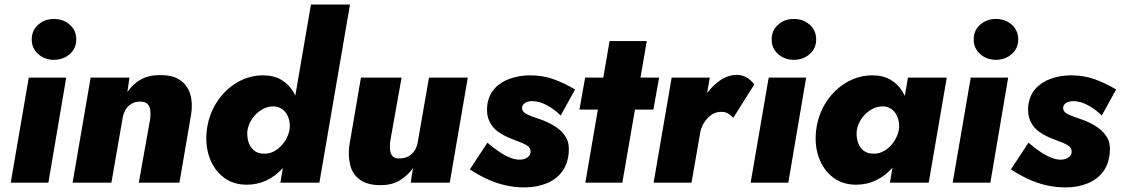

<svg xmlns="http://www.w3.org/2000/svg" viewBox="-20 -800 4909 841"><path d="M119 -627Q119 -588 147.5 -563Q176 -538 216 -538Q257 -538 285.5 -563Q314 -588 314 -627Q314 -667 285.5 -692Q257 -717 216 -717Q176 -717 147.5 -692Q119 -667 119 -627ZM106 -460 27 0H192L270 -460Z M638 -280 588 0H766L817 -298Q825 -348 813.5 -387Q802 -426 769 -449Q736 -472 679 -471Q630 -471 595.5 -451Q561 -431 538 -397L547 -460H377L298 0H468L517 -282Q521 -305 531 -321Q541 -337 557 -346Q573 -355 594 -355Q617 -355 627 -343.5Q637 -332 638.5 -315.5Q640 -299 638 -280Z M1342 -780 1208 0H1379L1513 -780ZM886 -231Q878 -165 897.5 -110.5Q917 -56 959 -23.5Q1001 9 1061 9Q1107 9 1146.5 -9.5Q1186 -28 1216 -61Q1246 -94 1266 -137.5Q1286 -181 1292 -230Q1298 -277 1291.5 -320.5Q1285 -364 1265 -397.5Q1245 -431 1212 -450.5Q1179 -470 1132 -470Q1072 -470 1019 -439Q966 -408 930.5 -354Q895 -300 886 -231ZM1064 -230Q1069 -258 1086 -282Q1103 -306 1128 -320.5Q1153 -335 1180 -334Q1198 -333 1212 -324.5Q1226 -316 1235 -301.5Q1244 -287 1247.5 -269Q1251 -251 1248 -231Q1244 -210 1233.5 -191Q1223 -172 1207.5 -157Q1192 -142 1173.5 -134Q1155 -126 1135 -127Q1109 -127 1091.5 -142Q1074 -157 1067.5 -181Q1061 -205 1064 -230Z M1689 -180 1739 -460H1561L1510 -162Q1504 -112 1515 -73Q1526 -34 1558.5 -11.5Q1591 11 1647 11Q1697 11 1731.5 -10Q1766 -31 1789 -64L1779 0H1950L2029 -460H1859L1810 -178Q1806 -154 1794.5 -138Q1783 -122 1766.5 -114Q1750 -106 1728 -106Q1707 -106 1698.5 -117Q1690 -128 1688.5 -145Q1687 -162 1689 -180Z M2115 -175 2038 -58Q2073 -35 2111 -17Q2149 1 2191 11Q2233 21 2281 21Q2333 20 2374.5 3Q2416 -14 2441.5 -47.5Q2467 -81 2471 -131Q2475 -170 2460 -196.5Q2445 -223 2419 -241Q2393 -259 2361 -272Q2337 -281 2314.5 -288.5Q2292 -296 2278.5 -305.5Q2265 -315 2267 -331Q2269 -343 2281.5 -350Q2294 -357 2311 -357Q2343 -357 2376.5 -338.5Q2410 -320 2436 -294L2499 -408Q2456 -434 2407.5 -452Q2359 -470 2302 -470Q2254 -470 2212.5 -455Q2171 -440 2145 -410.5Q2119 -381 2114 -336Q2110 -297 2124 -268Q2138 -239 2164.5 -221Q2191 -203 2223 -191Q2248 -182 2267 -174Q2286 -166 2295.5 -157Q2305 -148 2304 -133Q2303 -120 2291 -111Q2279 -102 2263 -101Q2243 -99 2219.5 -107.5Q2196 -116 2170 -133Q2144 -150 2115 -175Z M2543 -460 2518 -320H2842L2867 -460ZM2650 -620 2544 0H2706L2813 -620Z M3089 -460H2922L2843 0H3009ZM3192 -284 3284 -430Q3271 -448 3251.5 -460Q3232 -472 3206 -472Q3167 -472 3129 -444Q3091 -416 3063.5 -372.5Q3036 -329 3027 -281L3046 -212Q3049 -238 3063 -261Q3077 -284 3097 -297.5Q3117 -311 3141 -310Q3158 -310 3170 -302.5Q3182 -295 3192 -284Z M3360 -627Q3360 -588 3388.5 -563Q3417 -538 3457 -538Q3498 -538 3526.5 -563Q3555 -588 3555 -627Q3555 -667 3526.5 -692Q3498 -717 3457 -717Q3417 -717 3388.5 -692Q3360 -667 3360 -627ZM3347 -460 3268 0H3433L3511 -460Z M3957 -460 3878 0H4048L4127 -460ZM3555 -231Q3547 -165 3566.5 -110.5Q3586 -56 3628 -23.5Q3670 9 3730 9Q3776 9 3815.5 -9.5Q3855 -28 3885 -61Q3915 -94 3935 -137.5Q3955 -181 3961 -230Q3967 -277 3960.5 -320.5Q3954 -364 3934 -397.5Q3914 -431 3881 -450.5Q3848 -470 3801 -470Q3741 -470 3688 -439Q3635 -408 3599.5 -354Q3564 -300 3555 -231ZM3733 -230Q3738 -258 3755 -282Q3772 -306 3797 -320.5Q3822 -335 3849 -334Q3867 -333 3881 -324.5Q3895 -316 3904 -301.5Q3913 -287 3916.5 -269Q3920 -251 3917 -231Q3913 -210 3902.5 -191Q3892 -172 3876.5 -157Q3861 -142 3842.5 -134Q3824 -126 3804 -127Q3778 -127 3760.5 -142Q3743 -157 3736.5 -181Q3730 -205 3733 -230Z M4245 -627Q4245 -588 4273.5 -563Q4302 -538 4342 -538Q4383 -538 4411.5 -563Q4440 -588 4440 -627Q4440 -667 4411.5 -692Q4383 -717 4342 -717Q4302 -717 4273.5 -692Q4245 -667 4245 -627ZM4232 -460 4153 0H4318L4396 -460Z M4485 -175 4408 -58Q4443 -35 4481 -17Q4519 1 4561 11Q4603 21 4651 21Q4703 20 4744.5 3Q4786 -14 4811.5 -47.5Q4837 -81 4841 -131Q4845 -170 4830 -196.5Q4815 -223 4789 -241Q4763 -259 4731 -272Q4707 -281 4684.5 -288.5Q4662 -296 4648.5 -305.5Q4635 -315 4637 -331Q4639 -343 4651.5 -350Q4664 -357 4681 -357Q4713 -357 4746.5 -338.5Q4780 -320 4806 -294L4869 -408Q4826 -434 4777.5 -452Q4729 -470 4672 -470Q4624 -470 4582.5 -455Q4541 -440 4515 -410.5Q4489 -381 4484 -336Q4480 -297 4494 -268Q4508 -239 4534.5 -221Q4561 -203 4593 -191Q4618 -182 4637 -174Q4656 -166 4665.5 -157Q4675 -148 4674 -133Q4673 -120 4661 -111Q4649 -102 4633 -101Q4613 -99 4589.5 -107.5Q4566 -116 4540 -133Q4514 -150 4485 -175Z"/></svg>

Font: Jost ExtraBold
Style: Italic
Weight: 800
Italic angle: -5°
Version: Version 3.710